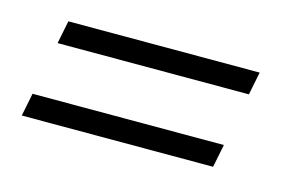

<svg xmlns="http://www.w3.org/2000/svg" viewBox="-41 -435 556 355"><g transform="rotate(15 237.0 -257.0)"><path d="M391.6 -205.1 382.8 -161.1H16.6L25.4 -205.1ZM420.9 -351.6 412.1 -307.6H45.9L54.7 -351.6Z"/></g></svg>

Font: Sansation Light
Style: Light Italic
Weight: 300
Designer: Bernd Montag
Version: Version 1.301